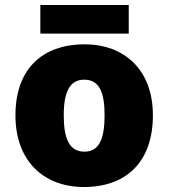

<svg xmlns="http://www.w3.org/2000/svg" viewBox="-20 -741 677 771"><path d="M497 -721H142V-606H497ZM594 -278C594 -461 479 -563 320 -563C147 -563 42 -461 42 -278C42 -93 157 10 317 10C489 10 594 -93 594 -278ZM236 -278C236 -372 260 -421 318 -421C378 -421 400 -372 400 -278C400 -183 378 -132 319 -132C259 -132 236 -183 236 -278Z"/></svg>

Font: Noto Sans Kannada Black
Style: Regular
Weight: 900
Designer: Jelle Bosma - Monotype Design Team
Foundry: Monotype Imaging Inc.
Version: Version 2.005